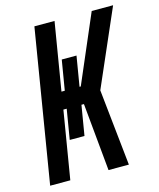

<svg xmlns="http://www.w3.org/2000/svg" viewBox="-111 -814 741 893"><g transform="rotate(-15 259.5 -367.5)"><path d="M19 0 140 -735H237L183 -409H199L223 -553H294L270 -409H276L416 -735H519L359 -368L398 0H300L269 -326H257L233 -182H162L186 -326H170L116 0Z"/></g></svg>

Font: Iosevka Term Curly
Style: Bold Italic
Weight: 700
Italic angle: -9°
Designer: Belleve Invis
Foundry: Belleve Invis
Version: Version 32.3.0